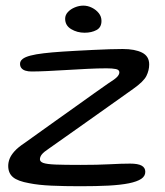

<svg xmlns="http://www.w3.org/2000/svg" viewBox="-20 -634 572 666"><path d="M258 12Q203.5 12 158.5 10Q113.5 8 81.5 1.5Q41.5 -5.5 25 -19.5Q8.5 -33.5 8.5 -58.5Q8.5 -70.5 13.2 -83Q18 -95.5 30.2 -109.2Q42.5 -123 66 -138.5Q84 -151.5 112.8 -172Q141.5 -192.5 175.5 -216.8Q209.5 -241 243.5 -265.2Q277.5 -289.5 306.5 -310.2Q335.5 -331 354.5 -344Q380 -360 387 -368Q394 -376 394 -383Q394 -392 382 -394.5Q370 -397 349.5 -397Q319.5 -397 283.8 -395.2Q248 -393.5 211.5 -391.2Q175 -389 143.2 -387.5Q111.5 -386 89.5 -386Q77.5 -386 68.5 -388.8Q59.5 -391.5 54.5 -397.5Q49.5 -403.5 49.5 -412.5Q49.5 -422.5 58.5 -429.5Q67.5 -436.5 85.8 -441.2Q104 -446 131.5 -449.2Q159 -452.5 197 -455Q215.5 -456.5 243.8 -457.8Q272 -459 302.5 -460.8Q333 -462.5 360.5 -463.2Q388 -464 405.5 -464Q448 -464 472.8 -451.5Q497.5 -439 497.5 -410.5Q497.5 -390 487.8 -370.5Q478 -351 442.5 -326Q410 -303 368.2 -273.2Q326.5 -243.5 284 -213.5Q241.5 -183.5 205.8 -158.2Q170 -133 149.5 -118.5Q132 -107 125.2 -98.5Q118.5 -90 118.5 -81.5Q118.5 -73 130.2 -68.8Q142 -64.5 172.5 -63.2Q203 -62 260 -62Q318 -62 359.8 -64.2Q401.5 -66.5 431.5 -66.5Q458.5 -66.5 471.2 -59.5Q484 -52.5 484 -38Q484 -23 469.8 -13.5Q455.5 -4 427.2 1.8Q399 7.5 356.8 9.8Q314.5 12 258 12ZM273.5 -520.5Q247.5 -520.5 226.8 -533Q206 -545.5 206 -569Q206 -582 215.5 -592.2Q225 -602.5 239.8 -608.5Q254.5 -614.5 269 -614.5Q284.5 -614.5 299 -607.2Q313.5 -600 322.8 -588.2Q332 -576.5 332 -561.5Q332 -539 314.8 -529.8Q297.5 -520.5 273.5 -520.5Z"/></svg>

Font: Gluten Light
Style: Regular
Weight: 300
Designer: Tyler Finck
Foundry: Etcetera Type Company
Version: Version 1.300